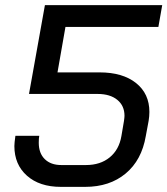

<svg xmlns="http://www.w3.org/2000/svg" viewBox="-20 -720 652 748"><path d="M36 -151Q36 -163 40 -191H133Q131 -182 131 -164Q131 -123 154.5 -100Q178 -77 219 -77H315Q371 -77 407.5 -107Q444 -137 453 -190L463 -249Q465 -263 465 -269Q465 -308 437 -331Q409 -354 360 -354H93L155 -700H612L597 -615H235L204 -438H368Q458 -438 510 -396.5Q562 -355 562 -284Q562 -267 559 -249L548 -190Q532 -96 469.5 -44Q407 8 312 8H217Q134 8 85 -35.5Q36 -79 36 -151Z"/></svg>

Font: Bai Jamjuree Medium
Style: Italic
Weight: 500
Italic angle: -10°
Version: Version 1.000; ttfautohint (v1.6)